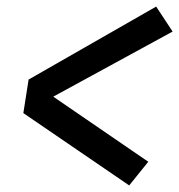

<svg xmlns="http://www.w3.org/2000/svg" viewBox="-20 -633 545 584"><path d="M373 -69 51 -289 67 -391 455 -613 505 -537 142 -339 431 -141Z"/></svg>

Font: Iosevka Oblique
Style: Bold
Weight: 700
Italic angle: -9°
Monospace: yes
Designer: Belleve Invis
Foundry: Belleve Invis
Version: Version 32.5.0; ttfautohint (v1.8.4)